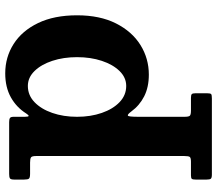

<svg xmlns="http://www.w3.org/2000/svg" viewBox="-68 -507 830 734"><g transform="rotate(-90 347.0 -140.0)"><path d="M267.5 -260.5Q267.5 -312.5 282.3 -355.1Q297 -397.7 323.5 -423.1Q350 -448.5 385.5 -448.5Q417.5 -448.5 442.4 -423.1Q467.3 -397.7 481.4 -355.1Q495.5 -312.5 495.5 -260.5Q495.5 -208.5 481.4 -165.9Q467.3 -123.3 442.4 -97.9Q417.5 -72.5 385.5 -72.5Q350 -72.5 323.5 -97.9Q297 -123.3 282.3 -165.9Q267.5 -208.5 267.5 -260.5ZM27.5 -463Q27.5 -448.7 31.1 -444.4Q34.7 -440 50 -440H92.5Q107.2 -440 112.4 -436.4Q117.5 -432.7 117.5 -417.5V150.2Q117.5 165.7 114.1 170.4Q110.7 175 95.5 175H43.5Q32.7 175 30.1 178.6Q27.5 182.2 27.5 193V235Q27.5 246.8 30.7 250.9Q34 255 46.5 255H337.5Q350.5 255 354 252.4Q357.5 249.8 357.5 236.8V192.5Q357.5 181.2 354.1 178.1Q350.8 175 340 175H291.5Q275.5 175 271.5 170.6Q267.5 166.2 267.5 150.5V-26Q267.5 -64.5 272.1 -66.2Q276.8 -68 287.8 -53Q310.8 -21.5 345.9 -3.7Q381 14 428.5 14Q490.5 14 542 -18.1Q593.5 -50.2 624.5 -111.6Q655.5 -173 655.5 -260.5Q655.5 -348 625.9 -409.4Q596.3 -470.8 545.9 -502.9Q495.5 -535 433.5 -535Q380.5 -535 342 -513.5Q303.5 -492 280.3 -455Q274 -445.3 270.8 -445.5Q267.5 -445.8 267.5 -460.5V-502.5Q267.5 -514 262.8 -517Q258 -520 247 -520H49Q37 -520 32.2 -517Q27.5 -514 27.5 -500.7Z"/></g></svg>

Font: Besley
Style: Regular
Weight: 400
Designer: Owen Earl
Foundry: indestructible type*
Version: Version 4.000